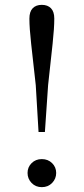

<svg xmlns="http://www.w3.org/2000/svg" viewBox="-20 -767 348 800"><path d="M154.2 12.8Q128.5 12.8 111.6 -4.7Q94.8 -22.2 94.8 -46.4Q94.8 -70.4 111.6 -87.2Q128.5 -104.1 154.2 -104.1Q180.2 -104.1 197.2 -87.2Q214.1 -70.4 214.1 -46.4Q214.1 -22.2 197.2 -4.7Q180.2 12.8 154.2 12.8ZM154.2 -746.8Q178.5 -746.8 192.4 -732.6Q206.2 -718.3 206.2 -689.5Q206.2 -650.3 199.2 -584.7Q192.3 -519.1 180.4 -412L167.1 -217H140.6L129 -412Q117.2 -519.1 109.8 -584.7Q102.5 -650.3 102.5 -689.5Q102.5 -718.3 116.2 -732.6Q130 -746.8 154.2 -746.8Z"/></svg>

Font: Early Summer Mincho VF
Style: Regular
Weight: 250
Designer: GuiWonder
Version: Version 1.002